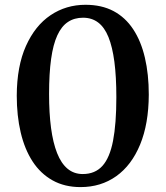

<svg xmlns="http://www.w3.org/2000/svg" viewBox="-20 -772 692 802"><path d="M316.5 9.5Q250 9.5 199.8 -18.5Q149.5 -46.5 116.2 -97.5Q83 -148.5 66.5 -218.5Q50 -288.5 50 -372.5Q50.5 -495.5 88.5 -580.2Q126.5 -665 191.2 -708.5Q256 -752 337 -752Q404.5 -752 454 -725.8Q503.5 -699.5 536.2 -650Q569 -600.5 585.2 -531.2Q601.5 -462 601.5 -376.5Q601 -254.5 565.2 -168Q529.5 -81.5 465.5 -36Q401.5 9.5 316.5 9.5ZM325.5 -45Q377 -45 407.8 -79Q438.5 -113 452.2 -184Q466 -255 466 -366Q466 -451.5 457.8 -514Q449.5 -576.5 433 -617.2Q416.5 -658 390 -678Q363.5 -698 327 -698Q290.5 -698 263.8 -680.2Q237 -662.5 219.5 -624.5Q202 -586.5 193.5 -525.8Q185 -465 185 -379Q185 -299.5 193.2 -237.5Q201.5 -175.5 218.5 -132.5Q235.5 -89.5 262.2 -67.2Q289 -45 325.5 -45Z"/></svg>

Font: Merriweather 20pt SemiBold
Style: Regular
Weight: 600
Version: Version 2.100